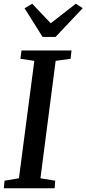

<svg xmlns="http://www.w3.org/2000/svg" viewBox="-20 -1015 466 1035"><path d="M0.5 0 4.5 -41 82 -54 165 -687 90 -698 96 -743H365.5L360.5 -698L280 -687L198 -54L277.5 -41L274.5 0ZM209.5 -816 112.5 -970.5 153.5 -995Q178.5 -968.5 203.5 -942.2Q228.5 -916 253.5 -889.5Q287 -916 321 -942.2Q355 -968.5 389 -995L426 -971L279.5 -816Z"/></svg>

Font: Merriweather 20pt Medium
Style: Italic
Weight: 500
Italic angle: -7.8°
Version: Version 2.101